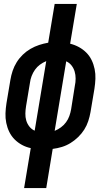

<svg xmlns="http://www.w3.org/2000/svg" viewBox="-20 -755 540 980"><path d="M103 205 137 1Q113 -4 92 -15.5Q71 -27 54.5 -43.5Q38 -60 27.5 -81.5Q17 -103 12 -127.5Q7 -152 8 -177Q9 -202 13 -228L33 -347Q37 -371 44.5 -393.5Q52 -416 65 -437Q78 -458 96 -475.5Q114 -493 135.5 -505.5Q157 -518 180 -525.5Q203 -533 226 -537L259 -735H372L338 -532Q362 -526 383 -514.5Q404 -503 420.5 -486.5Q437 -470 447.5 -448.5Q458 -427 463 -402.5Q468 -378 467 -353Q466 -328 462 -302L442 -183Q438 -160 430.5 -137Q423 -114 410 -93.5Q397 -73 379 -55.5Q361 -38 340 -25Q319 -12 296 -5Q273 2 249 5L216 205ZM157 -88 216 -443Q199 -436 184 -425Q169 -414 158.5 -399Q148 -384 141.5 -367Q135 -350 133 -333L113 -213Q110 -195 109.5 -176Q109 -157 114 -140Q119 -123 130 -109Q141 -95 157 -88ZM259 -87Q276 -94 291 -105Q306 -116 317 -131Q328 -146 334 -163Q340 -180 343 -197L362 -317Q366 -335 366 -354Q366 -373 361 -390Q356 -407 345 -421Q334 -435 318 -442Z"/></svg>

Font: Iosevka Curly Slab Oblique
Style: Bold
Weight: 700
Italic angle: -9°
Monospace: yes
Designer: Belleve Invis
Foundry: Belleve Invis
Version: Version 11.1.0; ttfautohint (v1.8.3)